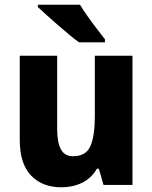

<svg xmlns="http://www.w3.org/2000/svg" viewBox="-20 -786 648 816"><path d="M543 -549V0H420L400 -69H392Q368 -28 328.5 -9Q289 10 241 10Q160 10 112 -40Q64 -90 64 -191V-549H223V-238Q223 -180 239 -151Q255 -122 290 -122Q346 -122 364.5 -165.5Q383 -209 383 -290V-549ZM320 -766Q333 -744 352.5 -716.5Q372 -689 392 -663Q412 -637 426 -619V-606H316Q299 -618 275 -638Q251 -658 225.5 -680Q200 -702 177.5 -722.5Q155 -743 141 -756V-766Z"/></svg>

Font: Noto Sans Arabic SemCond ExtBd
Style: Regular
Weight: 800
Width: 4
Designer: Monotype Design Team, Nadine Chahine, Nizar Qandah and Khaled Hosny
Foundry: Monotype Imaging Inc.
Version: Version 2.012; ttfautohint (v1.8.4.7-5d5b)